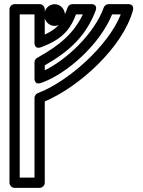

<svg xmlns="http://www.w3.org/2000/svg" viewBox="-20 -905 694 935"><path d="M148 -428.1V-40H76.1V-835H148V-699.1C148 -699.1 144.7 -661.1 182.1 -675.8L191.8 -679.6C298.6 -721.5 328.3 -778.2 350.1 -835H383.5C340.6 -745.9 276.2 -687.3 164.7 -625.5L160.9 -623.4C152.7 -618.9 148 -609.5 148 -601.5V-525.2C148 -525.2 144.7 -487.6 181.9 -501.8L191.5 -505.4C305.5 -548.9 463.8 -683.9 526 -835H568.1C506.2 -678.7 309.7 -508 168.6 -453.2L164 -451.4C154.3 -447.6 148 -437.9 148 -428.1ZM198 -411.1C360.7 -479.4 576 -670.6 627 -853.3C636.1 -886 605.7 -885 602.9 -885H508.9C500.1 -885 489.1 -878.9 485.4 -868.5C438.4 -738.4 300.9 -612.2 198 -562.7V-586.9C321.7 -656.8 399.1 -732.8 444.9 -851C459.3 -888.3 421.6 -885 421.6 -885H332.9C322.9 -885 313.2 -878.6 309.5 -868.9C287.9 -812.1 278.6 -774.8 198 -736.6V-860C198 -870.7 188.1 -885 173 -885H51.1C40.4 -885 26.1 -875.1 26.1 -860V-15C26.1 -4.3 36 10 51.1 10H173C183.7 10 198 0.1 198 -15ZM246 -829.8C245.7 -830.4 245.5 -831 245.5 -831.7C245.5 -832.4 245.8 -833.2 246 -833.6C246.3 -833 246.5 -832.4 246.5 -831.7C246.5 -831 246.2 -830.2 246 -829.8ZM246 -778.8C275.2 -778.8 296.5 -804 296.5 -831.7C296.5 -859.4 275.2 -884.6 246 -884.6C216.8 -884.6 195.5 -859.4 195.5 -831.7C195.5 -804 216.8 -778.8 246 -778.8Z"/></svg>

Font: Stormning Aesir
Style: Light
Weight: 400
Designer: Robert Jablonski, Mew Too
Foundry: Cannot Into Space Fonts
Version: Version 0.90